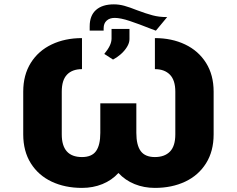

<svg xmlns="http://www.w3.org/2000/svg" viewBox="-20 -871 1110 900"><path d="M763.7 -791 710.9 -727.5H710Q709.5 -727.5 686.5 -736.3Q631.3 -758.3 588.1 -772.7Q544.9 -787.1 517.6 -787.1Q494.1 -787.1 480 -774.4Q465.8 -761.7 465.8 -738.3V-727.5H400.4V-747.1Q400.4 -798.3 430.2 -824.5Q460 -850.6 513.7 -850.6Q538.1 -850.6 563 -843.8Q587.9 -836.9 622.1 -823.2Q665 -807.1 695.3 -799.1Q725.6 -791 760.7 -791ZM502.9 -690.4V-735.4H586.9V-687.5Q586.9 -669.9 575.2 -650.9Q563.5 -631.8 545.4 -616.2Q527.3 -600.6 509.8 -591.8L468.8 -618.2Q485.8 -638.7 494.4 -656.5Q502.9 -674.3 502.9 -690.4ZM269.5 -441.4V-241.2Q269.5 -134.8 364.3 -134.8Q410.2 -134.8 430.2 -162.8Q450.2 -190.9 450.2 -248V-386.7H619.1V-248Q619.1 -190.9 639.6 -162.8Q660.2 -134.8 706.1 -134.8Q751.5 -134.8 776.6 -160.4Q801.8 -186 801.8 -241.2V-441.4Q801.8 -495.1 776.4 -521Q751 -546.9 706.1 -546.9V-692.4Q785.2 -692.4 847.7 -662.6Q910.2 -632.8 945.8 -576.2Q981.4 -519.5 981.4 -441.4V-241.2Q981.4 -162.1 945.8 -105.5Q910.2 -48.8 847.9 -19.5Q785.6 9.8 706.1 9.8Q654.8 9.8 610.8 -8.1Q566.9 -25.9 535.2 -60.1Q503.9 -25.9 460 -8.1Q416 9.8 364.3 9.8Q284.7 9.8 222.4 -19.5Q160.2 -48.8 124.5 -105.5Q88.9 -162.1 88.9 -241.2V-441.4Q88.9 -519.5 124.3 -576.2Q159.7 -632.8 222.2 -662.6Q284.7 -692.4 364.3 -692.4V-546.9Q318.8 -546.9 294.2 -521.2Q269.5 -495.6 269.5 -441.4Z"/></svg>

Font: Pretendard GOV Black
Style: Regular
Weight: 900
Designer: Base glyphs from Inter by Rasmus Andersson; Hangeul glyphs from Noto Sans CJK(Source Han Sans) by Jang Soo-young and Kan
Foundry: Kil Hyung-jin
Version: Version 1.309